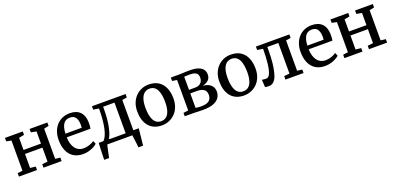

<svg xmlns="http://www.w3.org/2000/svg" viewBox="8 -1485 5327 2581"><g transform="rotate(-20 2671.0 -194.0)"><path d="M37.5 0V-49.5L109 -58V-489.5L38.5 -504V-553H293.5V-504L218 -489.5V-315.5H467.5V-489.5L391 -504V-553H645V-504L576.5 -489.5V-58L648 -49.5V0H389V-49.5L467.5 -58V-258H218V-58L296 -49.5V0Z M956.5 11Q872.5 11 817 -25.8Q761.5 -62.5 734.2 -127.5Q707 -192.5 707 -277.5Q707 -344 726.2 -397.2Q745.5 -450.5 780.5 -488.8Q815.5 -527 863.2 -547.2Q911 -567.5 968 -567.5Q1062 -567.5 1113.8 -516.2Q1165.5 -465 1168 -368.5Q1168 -338 1166.8 -315.5Q1165.5 -293 1161.5 -276H822Q822.5 -228.5 833.5 -188.8Q844.5 -149 865.5 -120Q886.5 -91 917.5 -75.2Q948.5 -59.5 989 -59.5Q1030.5 -59.5 1073 -74.5Q1115.5 -89.5 1138.5 -107.5L1158 -63Q1140.5 -45 1109 -28Q1077.5 -11 1037.8 0Q998 11 956.5 11ZM822 -328.5H1054.5Q1055.5 -338 1056.2 -350.2Q1057 -362.5 1057 -372Q1057 -433.5 1032.8 -472.5Q1008.5 -511.5 950.5 -511.5Q924 -511.5 901.5 -502.2Q879 -493 862 -471.8Q845 -450.5 834.8 -415.2Q824.5 -380 822 -328.5Z M1243.5 0V-55H1262.5Q1288 -76.5 1306.8 -117.5Q1325.5 -158.5 1337.8 -215.2Q1350 -272 1356 -342.5Q1362 -413 1362 -493L1283 -504V-553H1764V-504L1695.5 -493V0ZM1341 -56.5H1584.5V-495.5H1422V-447Q1422 -383 1416 -321.5Q1410 -260 1398.8 -207.2Q1387.5 -154.5 1372.8 -115.2Q1358 -76 1341 -56.5ZM1191 180Q1192.5 145.5 1193.5 105.8Q1194.5 66 1196.2 23.8Q1198 -18.5 1200 -59.5H1366.5L1303 -5.5Q1298 11 1291.8 38Q1285.5 65 1279.5 93.8Q1273.5 122.5 1268.8 146Q1264 169.5 1261.5 180ZM1681.5 180Q1680 160 1677.2 136.2Q1674.5 112.5 1671.2 87.8Q1668 63 1664.8 40.2Q1661.5 17.5 1660 0L1616 -59.5H1773Q1771 -40 1768.5 -15.8Q1766 8.5 1763.2 34.8Q1760.5 61 1757.8 87.2Q1755 113.5 1752.5 137.2Q1750 161 1748 180Z M1831 -277.5Q1831 -348 1853 -402Q1875 -456 1912.8 -493Q1950.5 -530 1997.8 -548.8Q2045 -567.5 2095.5 -567.5Q2182.5 -567.5 2238.5 -529.8Q2294.5 -492 2321.8 -426.8Q2349 -361.5 2349 -279Q2349 -208.5 2327 -154Q2305 -99.5 2267.2 -63Q2229.5 -26.5 2182 -7.8Q2134.5 11 2084 11Q2019 11 1971.2 -10.8Q1923.5 -32.5 1892.5 -71.5Q1861.5 -110.5 1846.2 -163Q1831 -215.5 1831 -277.5ZM2091 -45.5Q2134.5 -45.5 2165.2 -70.2Q2196 -95 2212 -145.2Q2228 -195.5 2228 -271Q2228 -322.5 2220.8 -366.5Q2213.5 -410.5 2197.2 -443Q2181 -475.5 2154.8 -493.2Q2128.5 -511 2090.5 -511Q2046.5 -511 2015.5 -486.2Q1984.5 -461.5 1968 -411.5Q1951.5 -361.5 1951.5 -285.5Q1951.5 -233.5 1959.2 -189.5Q1967 -145.5 1983.5 -113.2Q2000 -81 2026.5 -63.2Q2053 -45.5 2091 -45.5Z M2672.5 4Q2649 4 2619 3Q2589 2 2561.2 1Q2533.5 0 2516.5 0H2409V-48.5L2479.5 -57.5V-493L2411.5 -504.5V-553H2524.5Q2541.5 -553 2567.8 -554.2Q2594 -555.5 2623 -556.5Q2652 -557.5 2677 -557.5Q2758 -557.5 2805 -540Q2852 -522.5 2872.2 -492.5Q2892.5 -462.5 2892.5 -424.5Q2892.5 -373 2861 -343.5Q2829.5 -314 2778 -303Q2824.5 -298.5 2858.2 -281.2Q2892 -264 2910.2 -234.8Q2928.5 -205.5 2928.5 -164.5Q2928.5 -117.5 2903.2 -79.2Q2878 -41 2822 -18.5Q2766 4 2672.5 4ZM2664.5 -49.5Q2745 -49.5 2778.5 -78.8Q2812 -108 2812 -158.5Q2812 -217 2775.8 -240Q2739.5 -263 2682 -263H2584.5V-57Q2592 -55 2604.8 -53.2Q2617.5 -51.5 2633 -50.5Q2648.5 -49.5 2664.5 -49.5ZM2584.5 -314H2670Q2711.5 -314 2736.2 -328.8Q2761 -343.5 2772 -367.5Q2783 -391.5 2783 -419Q2783 -444 2772.8 -463.2Q2762.5 -482.5 2737.2 -493.5Q2712 -504.5 2666.5 -504.5Q2645.5 -504.5 2624.5 -503.8Q2603.5 -503 2584.5 -502Z M3005.5 -277.5Q3005.5 -348 3027.5 -402Q3049.5 -456 3087.2 -493Q3125 -530 3172.2 -548.8Q3219.5 -567.5 3270 -567.5Q3357 -567.5 3413 -529.8Q3469 -492 3496.2 -426.8Q3523.5 -361.5 3523.5 -279Q3523.5 -208.5 3501.5 -154Q3479.5 -99.5 3441.8 -63Q3404 -26.5 3356.5 -7.8Q3309 11 3258.5 11Q3193.5 11 3145.8 -10.8Q3098 -32.5 3067 -71.5Q3036 -110.5 3020.8 -163Q3005.5 -215.5 3005.5 -277.5ZM3265.5 -45.5Q3309 -45.5 3339.8 -70.2Q3370.5 -95 3386.5 -145.2Q3402.5 -195.5 3402.5 -271Q3402.5 -322.5 3395.2 -366.5Q3388 -410.5 3371.8 -443Q3355.5 -475.5 3329.2 -493.2Q3303 -511 3265 -511Q3221 -511 3190 -486.2Q3159 -461.5 3142.5 -411.5Q3126 -361.5 3126 -285.5Q3126 -233.5 3133.8 -189.5Q3141.5 -145.5 3158 -113.2Q3174.5 -81 3201 -63.2Q3227.5 -45.5 3265.5 -45.5Z M3604 6.5Q3589 6.5 3576.8 4.2Q3564.5 2 3557.5 -0.5L3551.5 -106Q3562 -103.5 3579.2 -102Q3596.5 -100.5 3615 -100.5Q3646 -100.5 3666.8 -146Q3687.5 -191.5 3698 -278.8Q3708.5 -366 3709 -492L3628.5 -504V-553H4107V-503L4038 -491.5V-58L4109 -49.5V0H3850V-49.5L3928.5 -58V-495.5H3771V-446.5Q3771 -340 3762.2 -265.2Q3753.5 -190.5 3741 -142.5Q3728.5 -94.5 3716 -68Q3701 -36.5 3676 -15Q3651 6.5 3604 6.5Z M4417.5 11Q4333.5 11 4278 -25.8Q4222.5 -62.5 4195.2 -127.5Q4168 -192.5 4168 -277.5Q4168 -344 4187.2 -397.2Q4206.5 -450.5 4241.5 -488.8Q4276.5 -527 4324.2 -547.2Q4372 -567.5 4429 -567.5Q4523 -567.5 4574.8 -516.2Q4626.5 -465 4629 -368.5Q4629 -338 4627.8 -315.5Q4626.5 -293 4622.5 -276H4283Q4283.5 -228.5 4294.5 -188.8Q4305.5 -149 4326.5 -120Q4347.5 -91 4378.5 -75.2Q4409.5 -59.5 4450 -59.5Q4491.5 -59.5 4534 -74.5Q4576.5 -89.5 4599.5 -107.5L4619 -63Q4601.5 -45 4570 -28Q4538.5 -11 4498.8 0Q4459 11 4417.5 11ZM4283 -328.5H4515.5Q4516.5 -338 4517.2 -350.2Q4518 -362.5 4518 -372Q4518 -433.5 4493.8 -472.5Q4469.5 -511.5 4411.5 -511.5Q4385 -511.5 4362.5 -502.2Q4340 -493 4323 -471.8Q4306 -450.5 4295.8 -415.2Q4285.5 -380 4283 -328.5Z M4693.5 0V-49.5L4765 -58V-489.5L4694.5 -504V-553H4949.5V-504L4874 -489.5V-315.5H5123.5V-489.5L5047 -504V-553H5301V-504L5232.5 -489.5V-58L5304 -49.5V0H5045V-49.5L5123.5 -58V-258H4874V-58L4952 -49.5V0Z"/></g></svg>

Font: Merriweather 24pt Medium
Style: Regular
Weight: 500
Designer: Eben Sorkin
Foundry: Eben Sorkin
Version: Version 2.100